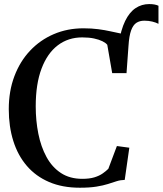

<svg xmlns="http://www.w3.org/2000/svg" viewBox="-20 -888 778 919"><path d="M585.5 -537 558 -572.5 548 -678Q558.5 -745.5 579 -787.5Q599.5 -829.5 628.8 -849Q658 -868.5 694 -868.5Q708.5 -868.5 719.2 -866.5Q730 -864.5 738.5 -860.5V-774Q726 -780.5 708.5 -784.8Q691 -789 670.5 -789Q649 -789 633 -778.8Q617 -768.5 607.5 -742.2Q598 -716 595 -668ZM362 10.5Q278.5 10.5 215 -16.8Q151.5 -44 108.5 -94Q65.5 -144 43.8 -213Q22 -282 22 -365.5Q22 -452 48.8 -523Q75.5 -594 123.8 -645.2Q172 -696.5 237.2 -724.5Q302.5 -752.5 379.5 -752.5Q419 -752.5 450.8 -748.2Q482.5 -744 508.2 -738.2Q534 -732.5 556 -728Q578 -723.5 597 -722L585.5 -538H517L493.5 -673.5Q486.5 -682.5 470.5 -690.5Q454.5 -698.5 430.2 -703.8Q406 -709 373.5 -709Q306.5 -709 256.5 -671Q206.5 -633 178.8 -559.5Q151 -486 151 -379Q151 -310.5 163.5 -248Q176 -185.5 202.5 -136.8Q229 -88 271.5 -60Q314 -32 374 -32Q408 -32 431.8 -39.2Q455.5 -46.5 471.5 -57.8Q487.5 -69 498.5 -80L539.5 -189L599 -181L577 -27Q556.5 -26.5 537.8 -20.5Q519 -14.5 496.5 -7.2Q474 0 441.8 5.2Q409.5 10.5 362 10.5Z"/></svg>

Font: Merriweather 72pt Medium
Style: Regular
Weight: 500
Version: Version 2.100